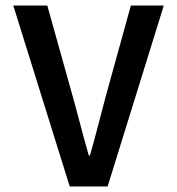

<svg xmlns="http://www.w3.org/2000/svg" viewBox="-20 -674 639 694"><path d="M232 0H369L572 -654H453L362 -325C342 -251 327 -187 305 -112H301C279 -187 264 -251 243 -325L151 -654H28Z"/></svg>

Font: Source Code Pro Semibold
Style: Regular
Weight: 600
Monospace: yes
Designer: Paul D. Hunt
Foundry: Adobe Systems Incorporated
Version: Version 1.017;PS 1.000;hotconv 1.0.70;makeotf.lib2.5.5900